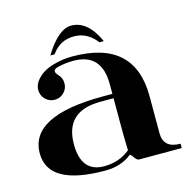

<svg xmlns="http://www.w3.org/2000/svg" viewBox="-113 -894 1021 1019"><g transform="rotate(-15 397.0 -384.5)"><path d="M512 -655.3Q512 -655.3 488 -655.3Q438 -720.7 365 -720.7Q286.4 -720.7 241.9 -655.3H218Q294.7 -779.8 365 -779.8Q455.8 -779.8 512 -655.3ZM108.6 -493.9Q108.6 -519 123.8 -540.5Q156.7 -586.7 224.6 -605.5Q275.6 -620.1 328.6 -620.1Q670.9 -620.1 670.9 -309.6V-106Q670.9 -23.9 764.6 -23.9V0H530.3Q518.6 0 505.6 -19.5Q492.7 -39.1 488 -36.1Q429 10.7 342.8 10.7Q29.3 10.7 29.3 -167Q29.3 -373 430.7 -373H483.4V-426.8Q483.4 -596.2 328.6 -596.2Q286.6 -596.2 245.6 -586.9Q219 -581.1 219 -567.1Q219 -557.6 231.4 -544.4Q252.4 -523.9 252.4 -493.7Q252.4 -463.9 231.4 -442.9Q210.4 -421.9 180.7 -421.9Q150.9 -421.9 129.9 -442.9Q108.9 -463.9 108.6 -493.9ZM483.4 -349.1H411.1Q216.8 -349.1 216.8 -167Q216.8 -13.2 342.8 -13.2Q426 -13.2 485.8 -62.5Q483.4 -135.3 483.4 -215.1Z"/></g></svg>

Font: itsadzoke
Style: Regular
Weight: 700
Width: 7
Version: Version 0.45